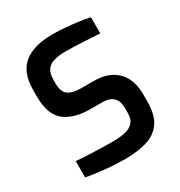

<svg xmlns="http://www.w3.org/2000/svg" viewBox="-176 -867 936 997"><g transform="rotate(-30 292.5 -369.0)"><path d="M287 6Q260 6 229.5 4.5Q199 3 167.5 -0.5Q136 -4 108 -7.5Q80 -11 58 -16V-113Q86 -111 123.5 -109Q161 -107 202 -106Q243 -105 281 -105Q321 -105 352 -112.5Q383 -120 400 -139Q417 -158 417 -193V-228Q417 -267 395 -288Q373 -309 330 -309H261Q160 -309 105.5 -353Q51 -397 51 -504V-542Q51 -649 110.5 -696.5Q170 -744 281 -744Q319 -744 359.5 -740.5Q400 -737 437 -732Q474 -727 500 -721V-624Q456 -627 399.5 -630Q343 -633 295 -633Q257 -633 228 -625Q199 -617 184 -596.5Q169 -576 169 -536V-512Q169 -465 194.5 -446Q220 -427 268 -427H345Q410 -427 452 -403Q494 -379 514.5 -337.5Q535 -296 535 -243V-196Q535 -114 503 -70Q471 -26 415 -10Q359 6 287 6Z"/></g></svg>

Font: Exo Thin SemiBold
Style: Regular
Weight: 600
Version: Version 2.000